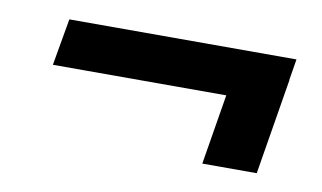

<svg xmlns="http://www.w3.org/2000/svg" viewBox="-38 -458 568 339"><g transform="rotate(10 246.5 -289.0)"><path d="M470.7 -393.6 457 -309.6H48.8L63.5 -393.6ZM464.8 -355.5 436.5 -183.6H338.9L367.2 -355.5Z"/></g></svg>

Font: Inter Tight
Style: Italic
Weight: 400
Italic angle: -9.39999°
Designer: Rasmus Andersson
Foundry: rsms
Version: Version 3.002